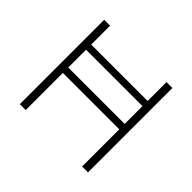

<svg xmlns="http://www.w3.org/2000/svg" viewBox="-155 -898 1107 1107"><g transform="rotate(45 399.0 -344.0)"><path d="M121 0V-688H169V-534H629V-688H677V0H629V-303H169V0ZM169 -347H629V-492H169Z"/></g></svg>

Font: Saira SemiExpanded ExtraLight
Style: Regular
Weight: 250
Width: 6
Designer: Hector Gatti with collaboration of the Omnibus-Type team
Foundry: Omnibus-Type
Version: Version 1.101